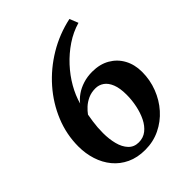

<svg xmlns="http://www.w3.org/2000/svg" viewBox="-217 -885 1020 1020"><g transform="rotate(-45 292.5 -375.5)"><path d="M275.5 13Q217 13 172.2 -8Q127.5 -29 97.2 -65.8Q67 -102.5 51.8 -150.2Q36.5 -198 36.5 -251Q36.5 -341.5 70.8 -425Q105 -508.5 165.8 -577.8Q226.5 -647 307.5 -695.5Q388.5 -744 482 -764L501.5 -715.5Q447.5 -700 399.5 -667.8Q351.5 -635.5 312 -592.8Q272.5 -550 245 -502Q217.5 -454 204.5 -406Q219.5 -426 243.8 -443Q268 -460 300 -470.2Q332 -480.5 369.5 -480.5Q426.5 -480.5 468.5 -456.2Q510.5 -432 533.5 -389.5Q556.5 -347 556.5 -292Q556.5 -231.5 535.2 -176.5Q514 -121.5 476.2 -79Q438.5 -36.5 387.2 -11.8Q336 13 275.5 13ZM279.5 -39.5Q313.5 -39.5 338.5 -59.2Q363.5 -79 379.8 -112Q396 -145 404.2 -184.8Q412.5 -224.5 412.5 -264.5Q412.5 -314 400 -345.2Q387.5 -376.5 366.2 -391.2Q345 -406 319 -406Q288 -406 263.5 -394.8Q239 -383.5 221.2 -367Q203.5 -350.5 192.5 -335Q188.5 -312.5 185.5 -292Q182.5 -271.5 181 -251.2Q179.5 -231 179.5 -209.5Q179.5 -164 189.5 -125.2Q199.5 -86.5 221.8 -63Q244 -39.5 279.5 -39.5Z"/></g></svg>

Font: Merriweather 48pt
Style: Bold Italic
Weight: 700
Italic angle: -7.8°
Version: Version 2.101